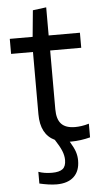

<svg xmlns="http://www.w3.org/2000/svg" viewBox="-60 -721 520 979"><g transform="rotate(-5 199.5 -232.0)"><path d="M190 220Q170 220 146.5 216.5Q123 213 102 208V148Q132 159 171 159Q209 159 226 145.5Q243 132 243 100Q243 77 233 52.5Q223 28 200 -7Q128 -41 128 -144V-463H16V-540H133L146 -675L215 -684V-540H375V-463H216V-162Q216 -111 238.5 -87Q261 -63 309 -63Q324 -63 342 -65.5Q360 -68 380 -74V-4Q357 2 332 5.5Q307 9 284 9H275Q295 42 302 63.5Q309 85 309 108Q309 162 278 191Q247 220 190 220Z"/></g></svg>

Font: Encode Sans Normal
Style: Regular
Weight: 400
Designer: Pablo Impallari, Andres Torresi
Foundry: Pablo Impallari, Andres Torresi
Version: Version 1.000; ttfautohint (v1.00) -l 8 -r 50 -G 200 -x 14 -